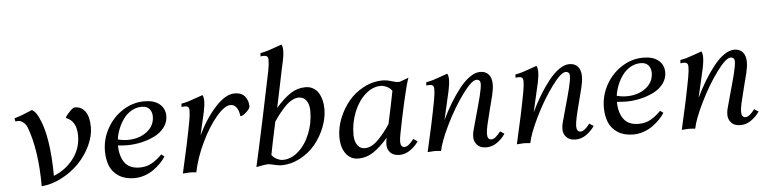

<svg xmlns="http://www.w3.org/2000/svg" viewBox="-47 -1015 4991 1251"><g transform="rotate(-5 2449.0 -389.0)"><path d="M182.1 2.4Q182.1 -233.9 124.5 -387.2Q116.7 -407.7 99.9 -421.1Q83 -434.6 67.4 -434.6Q57.1 -434.6 48.3 -432.6L43.9 -454.1Q86.9 -465.3 162.1 -498Q176.3 -488.3 184.8 -478Q193.4 -467.8 204.1 -445.8Q265.6 -321.3 267.1 -58.1Q346.7 -89.8 396.7 -155.8Q446.8 -221.7 446.8 -304.7Q446.8 -401.4 378.4 -426.8L380.4 -434.6Q391.6 -451.7 411.1 -471.2Q430.7 -490.7 441.4 -490.7Q483.9 -490.7 509.3 -456.3Q534.7 -421.9 534.7 -354Q534.7 -294.4 504.9 -232.2Q475.1 -169.9 427 -120.4Q378.9 -70.8 313.7 -36.9Q248.5 -2.9 182.1 2.4Z M975.6 -136.2 995.6 -121.1Q982.9 -100.6 962.9 -79.8Q942.9 -59.1 916.7 -40Q890.6 -21 856.9 -9.3Q823.2 2.4 789.1 2.4Q729 2.4 688.5 -23.2Q647.9 -48.8 630.1 -90.8Q612.3 -132.8 612.3 -189Q612.3 -266.6 650.4 -336.2Q688.5 -405.8 754.4 -448.2Q820.3 -490.7 896 -490.7Q960.4 -490.7 995.6 -461.2Q1030.8 -431.6 1030.8 -383.3Q1030.8 -342.3 1005.6 -309.1Q980.5 -275.9 940.4 -256.1Q900.4 -236.3 854 -225.8Q807.6 -215.3 761.2 -215.3Q734.4 -215.3 700.2 -218.8Q700.7 -147.9 731.7 -105.7Q762.7 -63.5 829.6 -63.5Q874.5 -63.5 909.2 -83.5Q943.8 -103.5 975.6 -136.2ZM876 -456.5Q840.3 -456.5 809.1 -438.7Q777.8 -420.9 756.6 -391.6Q735.4 -362.3 721.4 -328.1Q707.5 -293.9 702.6 -258.3Q733.4 -249.5 768.1 -249.5Q841.3 -249.5 892.1 -288.1Q942.9 -326.7 942.9 -387.7Q942.9 -416.5 926.5 -436.5Q910.2 -456.5 876 -456.5Z M1276.9 -498Q1285.2 -486.3 1285.2 -459Q1285.2 -429.7 1276.4 -388.2Q1268.1 -349.1 1241.7 -236.8Q1292.5 -343.8 1359.9 -417.2Q1427.2 -490.7 1486.3 -490.7Q1531.7 -490.7 1553.7 -463.6Q1575.7 -436.5 1575.7 -397.5Q1575.7 -385.7 1555.4 -365.7Q1535.2 -345.7 1519.5 -340.3H1511.2Q1507.8 -373.5 1493.4 -395.5Q1479 -417.5 1452.6 -417.5Q1415 -417.5 1361.3 -354.7Q1307.6 -292 1260 -193.4Q1212.4 -94.7 1193.4 0Q1167.5 -2.9 1149.9 -2.9L1105.5 0Q1149.9 -190.9 1176.8 -335.9Q1184.6 -378.9 1184.6 -407.7Q1184.6 -434.6 1157.7 -434.6Q1143.6 -434.6 1134.8 -432.6L1135.7 -454.1Q1160.2 -458.5 1182.4 -465.1Q1204.6 -471.7 1234.6 -482.9Q1264.6 -494.1 1276.9 -498Z M1818.4 -781.2Q1826.7 -769.5 1826.7 -742.2Q1826.7 -709 1817.9 -671.4Q1810.5 -641.6 1789.1 -535.6Q1767.6 -429.7 1754.9 -372.1Q1806.2 -431.2 1851.6 -460.9Q1897 -490.7 1949.7 -490.7Q1978 -490.7 2000.2 -477.8Q2022.5 -464.8 2035.4 -443.1Q2048.3 -421.4 2054.7 -395Q2061 -368.7 2061 -339.4Q2061 -280.8 2037.4 -220.2Q2013.7 -159.7 1973.1 -110.1Q1932.6 -60.5 1873 -29.1Q1813.5 2.4 1747.6 2.4Q1732.9 2.4 1702.6 -4.9Q1672.4 -12.2 1661.6 -12.2Q1653.8 -12.2 1635 -9Q1616.2 -5.9 1601.1 -2.9L1586.4 0Q1607.4 -90.3 1655.5 -317.6Q1703.6 -544.9 1718.3 -619.1Q1726.1 -659.2 1726.1 -690.9Q1726.1 -717.8 1698.7 -717.8Q1685.1 -717.8 1676.3 -715.8L1677.2 -737.3Q1701.7 -741.7 1723.9 -748.3Q1746.1 -754.9 1776.1 -766.1Q1806.2 -777.3 1818.4 -781.2ZM1734.9 -284.2Q1705.1 -147 1690.4 -69.8Q1695.8 -62.5 1704.1 -54.9Q1712.4 -47.4 1729 -39.6Q1745.6 -31.7 1763.2 -31.7Q1816.4 -31.7 1864 -73.5Q1911.6 -115.2 1939.9 -185.1Q1968.3 -254.9 1968.3 -333Q1968.3 -377 1950 -402.1Q1931.6 -427.2 1901.4 -427.2Q1878.9 -427.2 1856 -415Q1833 -402.8 1810.8 -379.6Q1788.6 -356.4 1771.7 -335.2Q1754.9 -314 1734.9 -284.2Z M2448.2 -116.2Q2397 -57.1 2351.6 -27.3Q2306.2 2.4 2253.4 2.4Q2203.1 2.4 2172.6 -38.3Q2142.1 -79.1 2142.1 -148.9Q2142.1 -207.5 2165.8 -268.1Q2189.5 -328.6 2230 -378.2Q2270.5 -427.7 2330.1 -459.2Q2389.6 -490.7 2455.6 -490.7Q2481 -490.7 2511.5 -481.2Q2542 -471.7 2554.7 -471.7Q2564.9 -471.7 2570.8 -474.1L2624 -493.7Q2609.4 -456.1 2583.7 -342.5Q2558.1 -229 2540.5 -135.7Q2533.7 -101.6 2533.7 -83Q2533.7 -46.4 2560.5 -46.4Q2585 -46.4 2620.1 -93.3L2647.5 -75.7Q2627 -44.4 2593.3 -21Q2559.6 2.4 2522.9 2.4Q2484.4 2.4 2463.6 -18.8Q2442.9 -40 2442.9 -71.3Q2442.9 -90.8 2448.2 -116.2ZM2468.3 -204.1Q2498 -341.3 2512.7 -418.5Q2507.3 -425.8 2499 -433.3Q2490.7 -440.9 2474.1 -448.7Q2457.5 -456.5 2439.9 -456.5Q2386.7 -456.5 2339.1 -414.8Q2291.5 -373 2263.2 -303.2Q2234.9 -233.4 2234.9 -155.3Q2234.9 -111.3 2253.2 -86.2Q2271.5 -61 2301.8 -61Q2324.2 -61 2347.2 -73.2Q2370.1 -85.4 2392.3 -108.6Q2414.6 -131.8 2431.4 -153.1Q2448.2 -174.3 2468.3 -204.1Z M3092.3 -490.7Q3128.4 -490.7 3147.9 -467.8Q3167.5 -444.8 3167.5 -404.8Q3167.5 -375 3158.2 -335Q3152.3 -310.1 3135.5 -245.8Q3118.7 -181.6 3110.1 -142.8Q3101.6 -104 3101.6 -84Q3101.6 -46.4 3128.4 -46.4Q3152.8 -46.4 3188 -93.3L3215.3 -75.7Q3194.3 -43.9 3161.6 -20.8Q3128.9 2.4 3090.8 2.4Q3051.3 2.4 3031 -19.5Q3010.7 -41.5 3010.7 -72.3Q3010.7 -91.3 3015.1 -108.9Q3022.9 -140.6 3043.2 -211.7Q3063.5 -282.7 3076.7 -335.7Q3089.8 -388.7 3089.8 -414.1Q3089.8 -427.7 3082.8 -434.8Q3075.7 -441.9 3064.5 -441.9Q3032.7 -441.9 2971.7 -358.4Q2910.6 -274.9 2858.6 -168.9Q2806.6 -63 2794.4 0Q2768.6 -2.9 2751 -2.9L2706.5 0Q2751 -190.9 2777.8 -335.9Q2785.6 -378.9 2785.6 -407.7Q2785.6 -434.6 2758.8 -434.6Q2744.6 -434.6 2735.8 -432.6L2736.8 -454.1Q2761.2 -458.5 2783.4 -465.1Q2805.7 -471.7 2835.7 -482.9Q2865.7 -494.1 2877.9 -498Q2886.2 -486.3 2886.2 -459Q2886.2 -429.7 2877.4 -388.2Q2870.1 -355 2834 -198.2Q2861.3 -255.4 2891.1 -304.7Q2920.9 -354 2954.6 -397.2Q2988.3 -440.4 3024.2 -465.6Q3060.1 -490.7 3092.3 -490.7Z M3675.8 -490.7Q3711.9 -490.7 3731.4 -467.8Q3751 -444.8 3751 -404.8Q3751 -375 3741.7 -335Q3735.8 -310.1 3719 -245.8Q3702.1 -181.6 3693.6 -142.8Q3685.1 -104 3685.1 -84Q3685.1 -46.4 3711.9 -46.4Q3736.3 -46.4 3771.5 -93.3L3798.8 -75.7Q3777.8 -43.9 3745.1 -20.8Q3712.4 2.4 3674.3 2.4Q3634.8 2.4 3614.5 -19.5Q3594.2 -41.5 3594.2 -72.3Q3594.2 -91.3 3598.6 -108.9Q3606.4 -140.6 3626.7 -211.7Q3647 -282.7 3660.2 -335.7Q3673.3 -388.7 3673.3 -414.1Q3673.3 -427.7 3666.3 -434.8Q3659.2 -441.9 3647.9 -441.9Q3616.2 -441.9 3555.2 -358.4Q3494.1 -274.9 3442.1 -168.9Q3390.1 -63 3377.9 0Q3352.1 -2.9 3334.5 -2.9L3290 0Q3334.5 -190.9 3361.3 -335.9Q3369.1 -378.9 3369.1 -407.7Q3369.1 -434.6 3342.3 -434.6Q3328.1 -434.6 3319.3 -432.6L3320.3 -454.1Q3344.7 -458.5 3366.9 -465.1Q3389.2 -471.7 3419.2 -482.9Q3449.2 -494.1 3461.4 -498Q3469.7 -486.3 3469.7 -459Q3469.7 -429.7 3460.9 -388.2Q3453.6 -355 3417.5 -198.2Q3444.8 -255.4 3474.6 -304.7Q3504.4 -354 3538.1 -397.2Q3571.8 -440.4 3607.7 -465.6Q3643.6 -490.7 3675.8 -490.7Z M4238.8 -136.2 4258.8 -121.1Q4246.1 -100.6 4226.1 -79.8Q4206.1 -59.1 4179.9 -40Q4153.8 -21 4120.1 -9.3Q4086.4 2.4 4052.2 2.4Q3992.2 2.4 3951.7 -23.2Q3911.1 -48.8 3893.3 -90.8Q3875.5 -132.8 3875.5 -189Q3875.5 -266.6 3913.6 -336.2Q3951.7 -405.8 4017.6 -448.2Q4083.5 -490.7 4159.2 -490.7Q4223.6 -490.7 4258.8 -461.2Q4293.9 -431.6 4293.9 -383.3Q4293.9 -342.3 4268.8 -309.1Q4243.7 -275.9 4203.6 -256.1Q4163.6 -236.3 4117.2 -225.8Q4070.8 -215.3 4024.4 -215.3Q3997.6 -215.3 3963.4 -218.8Q3963.9 -147.9 3994.9 -105.7Q4025.9 -63.5 4092.8 -63.5Q4137.7 -63.5 4172.4 -83.5Q4207 -103.5 4238.8 -136.2ZM4139.2 -456.5Q4103.5 -456.5 4072.3 -438.7Q4041 -420.9 4019.8 -391.6Q3998.5 -362.3 3984.6 -328.1Q3970.7 -293.9 3965.8 -258.3Q3996.6 -249.5 4031.2 -249.5Q4104.5 -249.5 4155.3 -288.1Q4206.1 -326.7 4206.1 -387.7Q4206.1 -416.5 4189.7 -436.5Q4173.3 -456.5 4139.2 -456.5Z M4754.4 -490.7Q4790.5 -490.7 4810.1 -467.8Q4829.6 -444.8 4829.6 -404.8Q4829.6 -375 4820.3 -335Q4814.5 -310.1 4797.6 -245.8Q4780.8 -181.6 4772.2 -142.8Q4763.7 -104 4763.7 -84Q4763.7 -46.4 4790.5 -46.4Q4814.9 -46.4 4850.1 -93.3L4877.4 -75.7Q4856.4 -43.9 4823.7 -20.8Q4791 2.4 4752.9 2.4Q4713.4 2.4 4693.1 -19.5Q4672.9 -41.5 4672.9 -72.3Q4672.9 -91.3 4677.2 -108.9Q4685.1 -140.6 4705.3 -211.7Q4725.6 -282.7 4738.8 -335.7Q4752 -388.7 4752 -414.1Q4752 -427.7 4744.9 -434.8Q4737.8 -441.9 4726.6 -441.9Q4694.8 -441.9 4633.8 -358.4Q4572.8 -274.9 4520.8 -168.9Q4468.8 -63 4456.5 0Q4430.7 -2.9 4413.1 -2.9L4368.7 0Q4413.1 -190.9 4439.9 -335.9Q4447.8 -378.9 4447.8 -407.7Q4447.8 -434.6 4420.9 -434.6Q4406.7 -434.6 4397.9 -432.6L4398.9 -454.1Q4423.3 -458.5 4445.6 -465.1Q4467.8 -471.7 4497.8 -482.9Q4527.8 -494.1 4540 -498Q4548.3 -486.3 4548.3 -459Q4548.3 -429.7 4539.6 -388.2Q4532.2 -355 4496.1 -198.2Q4523.4 -255.4 4553.2 -304.7Q4583 -354 4616.7 -397.2Q4650.4 -440.4 4686.3 -465.6Q4722.2 -490.7 4754.4 -490.7Z"/></g></svg>

Font: Flanker
Style: Italic
Weight: 400
Italic angle: -12°
Designer: Flanker
Version: Version 2.027